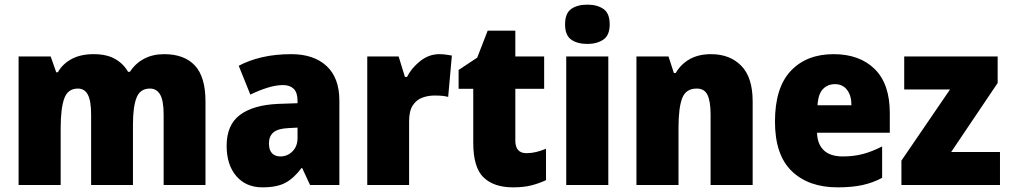

<svg xmlns="http://www.w3.org/2000/svg" viewBox="-20 -847 4344 826"><path d="M686 -614Q773 -614 818.5 -565Q864 -516 864 -411V-51H684V-354Q684 -414 669 -440Q654 -466 625 -466Q583 -466 567.5 -427Q552 -388 552 -311V-51H372V-354Q372 -413 358 -439.5Q344 -466 315 -466Q272 -466 256.5 -423.5Q241 -381 241 -295V-51H60V-604H198L222 -536H229Q248 -571 287 -592.5Q326 -614 383 -614Q439 -614 475 -593.5Q511 -573 531 -538H539Q562 -574 599.5 -594Q637 -614 686 -614Z M1233 -614Q1330 -614 1385 -563Q1440 -512 1440 -414V-51H1314L1280 -124H1277Q1245 -81 1208.5 -61Q1172 -41 1109 -41Q1038 -41 996.5 -89.5Q955 -138 955 -220Q955 -309 1011.5 -352Q1068 -395 1175 -400L1260 -403V-413Q1260 -449 1243.5 -465Q1227 -481 1198 -481Q1168 -481 1132 -470Q1096 -459 1057 -440L1007 -564Q1052 -588 1108.5 -601Q1165 -614 1233 -614ZM1222 -296Q1176 -294 1156.5 -277.5Q1137 -261 1137 -230Q1137 -201 1150.5 -187.5Q1164 -174 1186 -174Q1217 -174 1238.5 -196Q1260 -218 1260 -253V-298Z M1870 -614Q1884 -614 1898.5 -612Q1913 -610 1924 -608L1908 -430Q1898 -433 1884.5 -434.5Q1871 -436 1849 -436Q1822 -436 1797 -427Q1772 -418 1756 -394Q1740 -370 1740 -325V-51H1560V-604H1695L1722 -516H1731Q1750 -554 1787.5 -584Q1825 -614 1870 -614Z M2245 -188Q2266 -188 2286.5 -193Q2307 -198 2329 -207V-72Q2299 -58 2266 -49.5Q2233 -41 2187 -41Q2105 -41 2060.5 -83.5Q2016 -126 2016 -233V-465H1953V-546L2033 -599L2078 -715H2197V-604H2321V-465H2197V-242Q2197 -188 2245 -188Z M2507 -827Q2549 -827 2576 -808.5Q2603 -790 2603 -742Q2603 -695 2575.5 -676.5Q2548 -658 2507 -658Q2464 -658 2437.5 -676.5Q2411 -695 2411 -742Q2411 -790 2437.5 -808.5Q2464 -827 2507 -827ZM2597 -604V-51H2416V-604Z M3039 -614Q3120 -614 3169 -564Q3218 -514 3218 -411V-51H3037V-355Q3037 -410 3024 -438Q3011 -466 2977 -466Q2931 -466 2915 -425Q2899 -384 2899 -297V-51H2718V-604H2856L2879 -533H2887Q2910 -572 2948 -593Q2986 -614 3039 -614Z M3566 -614Q3678 -614 3743 -550Q3808 -486 3808 -361V-276H3495Q3496 -228 3523.5 -201Q3551 -174 3606 -174Q3653 -174 3692.5 -184.5Q3732 -195 3775 -217V-82Q3736 -61 3691 -51Q3646 -41 3583 -41Q3459 -41 3386.5 -110.5Q3314 -180 3314 -324Q3314 -470 3382 -542Q3450 -614 3566 -614ZM3572 -485Q3541 -485 3520.5 -464Q3500 -443 3497 -394H3643Q3643 -436 3624 -460.5Q3605 -485 3572 -485Z M4282 -51H3858V-156L4067 -462H3870V-604H4272V-490L4072 -193H4282Z"/></svg>

Font: Noto Sans Tamil UI SemiCondensed Black
Style: Regular
Weight: 900
Width: 4
Designer: Jelle Bosma - Monotype Design Team
Foundry: Monotype Imaging Inc.
Version: Version 2.004; ttfautohint (v1.8.4.7-5d5b)